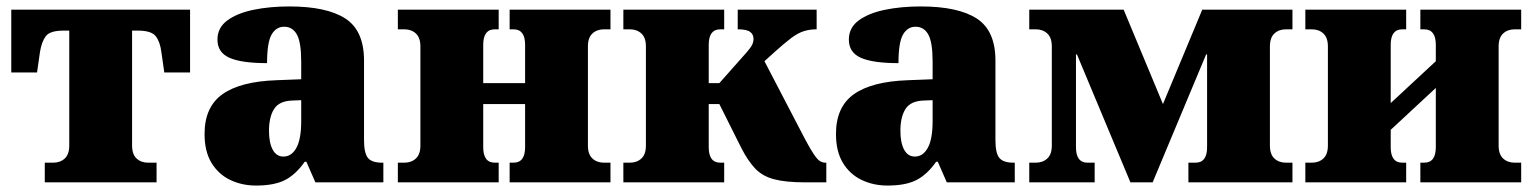

<svg xmlns="http://www.w3.org/2000/svg" viewBox="-20 -566 4762 596"><path d="M119 0V-61H145Q167 -61 181 -74Q195 -87 195 -114V-471H177Q135 -471 122 -453.5Q109 -436 104 -404L95 -341H15V-536H570V-341H490L481 -404Q477 -436 463.5 -453.5Q450 -471 408 -471H390V-114Q390 -87 404 -74Q418 -61 440 -61H466V0Z M775 10Q731 10 694.5 -7.5Q658 -25 636.5 -60.5Q615 -96 615 -150Q615 -234 670.5 -273.5Q726 -313 838 -317L915 -320V-374Q915 -435 901.5 -459Q888 -483 862 -483Q837 -483 823 -458.5Q809 -434 809 -370Q730 -370 692.5 -386.5Q655 -403 655 -443Q655 -480 685.5 -502.5Q716 -525 766.5 -535.5Q817 -546 878 -546Q994 -546 1052 -508.5Q1110 -471 1110 -378V-131Q1110 -91 1122 -76Q1134 -61 1166 -61H1170V0H959L931 -64H926Q898 -24 864.5 -7Q831 10 775 10ZM860 -80Q885 -80 900 -107Q915 -134 915 -190V-255L889 -254Q847 -253 831 -228Q815 -203 815 -160Q815 -123 826.5 -101.5Q838 -80 860 -80Z M1215 0V-61H1235Q1257 -61 1271 -74Q1285 -87 1285 -114V-422Q1285 -449 1271 -462Q1257 -475 1235 -475H1215V-536H1528V-475H1516Q1480 -475 1480 -427V-308H1610V-427Q1610 -475 1574 -475H1562V-536H1875V-475H1855Q1833 -475 1819 -462Q1805 -449 1805 -422V-114Q1805 -87 1819 -74Q1833 -61 1855 -61H1875V0H1562V-61H1574Q1610 -61 1610 -109V-243H1480V-109Q1480 -61 1516 -61H1528V0Z M1915 0V-61H1935Q1957 -61 1971 -74Q1985 -87 1985 -114V-422Q1985 -449 1971 -462Q1957 -475 1935 -475H1915V-536H2228V-475H2216Q2180 -475 2180 -427V-308H2213L2299 -405Q2311 -419 2315 -427.5Q2319 -436 2319 -446Q2319 -459 2308.5 -467Q2298 -475 2270 -475V-536H2515V-475Q2493 -475 2474.5 -469Q2456 -463 2435.5 -447.5Q2415 -432 2385 -405L2353 -376L2479 -134Q2496 -102 2507 -86Q2518 -70 2526 -65.5Q2534 -61 2542 -61H2545V0H2478Q2419 0 2383 -9.5Q2347 -19 2324.5 -42.5Q2302 -66 2281 -107L2213 -243H2180V-109Q2180 -61 2216 -61H2228V0Z M2735 10Q2691 10 2654.5 -7.5Q2618 -25 2596.5 -60.5Q2575 -96 2575 -150Q2575 -234 2630.5 -273.5Q2686 -313 2798 -317L2875 -320V-374Q2875 -435 2861.5 -459Q2848 -483 2822 -483Q2797 -483 2783 -458.5Q2769 -434 2769 -370Q2690 -370 2652.5 -386.5Q2615 -403 2615 -443Q2615 -480 2645.5 -502.5Q2676 -525 2726.5 -535.5Q2777 -546 2838 -546Q2954 -546 3012 -508.5Q3070 -471 3070 -378V-131Q3070 -91 3082 -76Q3094 -61 3126 -61H3130V0H2919L2891 -64H2886Q2858 -24 2824.5 -7Q2791 10 2735 10ZM2820 -80Q2845 -80 2860 -107Q2875 -134 2875 -190V-255L2849 -254Q2807 -253 2791 -228Q2775 -203 2775 -160Q2775 -123 2786.5 -101.5Q2798 -80 2820 -80Z M3175 0V-61H3195Q3217 -61 3231 -74Q3245 -87 3245 -114V-422Q3245 -449 3231 -462Q3217 -475 3195 -475H3175V-536H3468L3590 -243L3712 -536H3992V-475H3972Q3950 -475 3936 -462Q3922 -449 3922 -422V-114Q3922 -87 3936 -74Q3950 -61 3972 -61H3992V0H3669V-61H3691Q3727 -61 3727 -109V-397H3724L3558 0H3489L3323 -397H3320V-109Q3320 -61 3356 -61H3378V0Z M4032 0V-61H4052Q4074 -61 4088 -74Q4102 -87 4102 -114V-422Q4102 -449 4088 -462Q4074 -475 4052 -475H4032V-536H4345V-475H4333Q4297 -475 4297 -427V-246L4437 -376V-427Q4437 -475 4401 -475H4389V-536H4702V-475H4682Q4660 -475 4646 -462Q4632 -449 4632 -422V-114Q4632 -87 4646 -74Q4660 -61 4682 -61H4702V0H4389V-61H4401Q4437 -61 4437 -109V-293L4297 -163V-109Q4297 -61 4333 -61H4345V0Z"/></svg>

Font: Noto Serif Black
Style: Regular
Weight: 900
Designer: Monotype Design Team
Foundry: Monotype Imaging Inc.
Version: Version 2.014; ttfautohint (v1.8.4.7-5d5b)